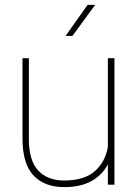

<svg xmlns="http://www.w3.org/2000/svg" viewBox="-20 -755 560 785"><path d="M276 -608H248L338 -735H369ZM448 0H421V-83Q398 -39 353.5 -14.5Q309 10 243 10Q162 10 117 -37.5Q72 -85 72 -189V-517H98V-188Q98 -98 136.5 -57.5Q175 -17 242 -17Q324 -17 367 -54.5Q410 -92 421 -154V-517H448Z"/></svg>

Font: FreesentationVF
Style: Regular
Weight: 400
Designer: glyphs from Roboto by Christian Robertson / Hangul glyphs from Noto Sans CJK(Source Han Sans) by Jang Soo-young and Kang
Foundry: PT&
Version: Version 2.001;Glyphs 3.3.1 (3343)